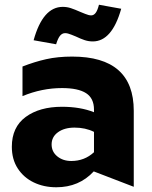

<svg xmlns="http://www.w3.org/2000/svg" viewBox="-20 -779 641 811"><path d="M281 -99Q246 -99 222 -118.5Q198 -138 198 -169Q198 -201 225 -220.5Q252 -240 295 -240Q341 -240 377 -222V-136Q337 -99 281 -99ZM285 -540Q224 -540 175 -529Q126 -518 75 -498V-373Q157 -407 242 -407Q310 -407 343.5 -385.5Q377 -364 377 -316V-305Q319 -328 242 -328Q147 -328 88.5 -285Q30 -242 30 -159Q30 -106 55 -67.5Q80 -29 122.5 -8.5Q165 12 218 12Q314 12 376 -55L545 10V-311Q545 -540 285 -540ZM255 -639Q266 -639 281.5 -632.5Q297 -626 300 -625Q321 -615 337.5 -609.5Q354 -604 372 -604Q453 -604 492 -742L398 -759Q392 -735 384 -724.5Q376 -714 365 -714Q355 -714 339.5 -720.5Q324 -727 321 -728Q296 -739 279.5 -744.5Q263 -750 245 -750Q161 -750 122 -609L217 -592Q225 -618 234 -628.5Q243 -639 255 -639Z"/></svg>

Font: Geom ExtraBold
Style: Bold
Weight: 800
Version: Version 1.102